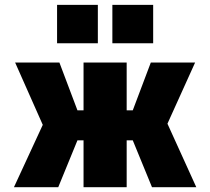

<svg xmlns="http://www.w3.org/2000/svg" viewBox="-20 -780 876 800"><path d="M38.1 0 158.2 -259.8 43 -519.5H227.5L302.7 -320.3H328.1V-519.5H507.8V-320.3H533.2L608.4 -519.5H793L677.7 -264.6L797.9 0H613.3L533.2 -195.3H507.8V0H328.1V-195.3H302.7L222.7 0ZM217.8 -599.6V-759.8H387.7V-599.6ZM448.2 -599.6V-759.8H618.2V-599.6Z"/></svg>

Font: GenEi M Gothic v2 Black
Style: Regular
Weight: 900
Version: Version 2.0